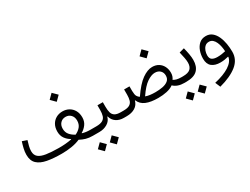

<svg xmlns="http://www.w3.org/2000/svg" viewBox="-75 -1412 3089 2371"><g transform="rotate(-30 1470.0 -226.5)"><path d="M639.2 -650.9 703.1 -714.8 767.6 -650.9 703.1 -586.4ZM702.1 -45.9Q647.5 -22 579.8 -11Q512.2 0 439.5 0Q321.3 0 233.9 -16.1Q146.5 -32.2 98.6 -76.7Q50.8 -121.1 50.8 -206.5Q50.8 -248 61.3 -293.2Q71.8 -338.4 85.9 -380.9L153.8 -357.9Q142.6 -323.7 133.3 -285.6Q124 -247.6 124 -214.4Q124 -159.7 158.9 -130.9Q193.8 -102.1 263.9 -91.3Q334 -80.6 439.5 -79.6Q486.3 -79.1 534.4 -83Q582.5 -86.9 625 -95.7L626 -100.1Q581.5 -125.5 553.2 -165.8Q524.9 -206.1 524.9 -263.7Q524.9 -321.3 548.3 -362.8Q571.8 -404.3 612.1 -426.8Q652.3 -449.2 703.1 -449.2Q752.9 -449.2 793.2 -426.8Q833.5 -404.3 857.2 -362.8Q880.9 -321.3 880.9 -264.2Q880.9 -206.5 851.3 -165.8Q821.8 -125 777.3 -99.1L778.3 -94.7Q803.2 -86.9 831.5 -83.3Q859.9 -79.6 889.2 -79.6H948.7V0H880.4Q826.2 0 784.7 -11.7Q743.2 -23.4 702.1 -45.9ZM702.6 -118.7Q749 -140.1 777.3 -174.6Q805.7 -209 805.7 -261.2Q805.7 -310.5 776.9 -341.1Q748 -371.6 703.1 -371.6Q657.2 -371.6 628.7 -341.3Q600.1 -311 600.1 -261.2Q600.1 -210.4 628.9 -175.8Q657.7 -141.1 702.6 -118.7Z M1193.4 -231.9Q1193.4 -182.1 1203.1 -148.2Q1212.9 -114.3 1241.2 -96.9Q1269.5 -79.6 1324.2 -79.6H1359.9V0H1322.3Q1260.3 0 1215.8 -30Q1171.4 -60.1 1156.7 -115.7H1151.9Q1137.7 -59.6 1087.4 -29.8Q1037.1 0 973.6 0H948.7Q934.6 0 934.6 -40Q934.6 -79.6 948.7 -79.6H973.6Q1033.7 -79.6 1064.5 -97.2Q1095.2 -114.7 1106 -148.7Q1116.7 -182.6 1116.7 -231.9V-297.9H1193.4ZM849.6 175.3 913.6 111.3 977.5 175.3 913.6 239.7ZM1019.5 175.3 1083.5 111.3 1147.9 175.3 1083.5 239.7Z M1869.1 -561 1933.1 -625 1997.6 -561 1933.1 -496.6ZM1499.5 -302.7H1576.2V-236.3Q1577.1 -182.6 1589.6 -161.1Q1602.1 -139.6 1623 -126.5Q1714.8 -261.2 1792.7 -315.9Q1870.6 -370.6 1937 -370.6Q1988.8 -370.6 2026.4 -347.2Q2064 -323.7 2084.2 -283.9Q2104.5 -244.1 2104.5 -193.8Q2104.5 -167 2097.2 -145.3Q2089.8 -123.5 2076.7 -106.4Q2115.2 -79.6 2187 -79.6H2187.5V0H2187Q2086.9 0 2033.2 -53.2Q1993.7 -24.4 1936.5 -12.2Q1879.4 0 1814.9 0Q1708.5 0 1642.6 -27.8Q1576.7 -55.7 1551.3 -117.7H1546.9Q1531.7 -59.6 1482.9 -29.8Q1434.1 0 1363.8 0H1359.9Q1345.7 0 1345.7 -40Q1345.7 -79.6 1359.9 -79.6H1363.8Q1421.9 -79.6 1450.9 -97.4Q1480 -115.2 1489.7 -148.2Q1499.5 -181.2 1499.5 -226.1ZM1929.2 -292Q1880.4 -292 1817.9 -250.2Q1755.4 -208.5 1681.2 -99.1Q1709 -88.4 1744.1 -84Q1779.3 -79.6 1819.3 -79.6Q1873 -79.6 1921.6 -88.6Q1970.2 -97.7 2001.2 -122.6Q2032.2 -147.5 2032.2 -194.8Q2032.2 -237.3 2004.6 -264.6Q1977.1 -292 1929.2 -292Z M2393.1 -374Q2406.2 -322.3 2414.3 -276.1Q2422.4 -230 2422.4 -192.9Q2422.4 -99.6 2372.3 -49.8Q2322.3 0 2212.4 0H2187.5Q2173.3 0 2173.3 -40Q2173.3 -79.6 2187.5 -79.6H2212.4Q2286.1 -79.6 2317.4 -109.4Q2348.6 -139.2 2348.6 -196.8Q2348.6 -226.1 2341.1 -266.4Q2333.5 -306.6 2321.8 -354.5ZM2103.5 175.3 2167.5 111.3 2231.4 175.3 2167.5 239.7ZM2273.4 175.3 2337.4 111.3 2401.9 175.3 2337.4 239.7Z M2815.9 -6.8 2813 -11.7Q2788.6 -4.9 2759.3 -0.2Q2730 4.4 2697.8 4.4Q2621.6 4.4 2577.4 -31.2Q2533.2 -66.9 2533.2 -143.6Q2533.2 -200.2 2551.5 -252.2Q2569.8 -304.2 2607.2 -337.2Q2644.5 -370.1 2701.2 -370.1Q2753.9 -370.1 2790 -340.1Q2826.2 -310.1 2848.4 -260.7Q2870.6 -211.4 2880.4 -153.1Q2890.1 -94.7 2890.1 -37.6Q2890.1 72.8 2799.8 145.8Q2709.5 218.8 2545.9 262.2L2515.1 189Q2648.9 158.7 2727.1 108.4Q2805.2 58.1 2815.9 -6.8ZM2815.9 -87.9Q2814.5 -119.6 2807.9 -154.8Q2801.3 -189.9 2787.8 -220.5Q2774.4 -251 2752.7 -270.3Q2731 -289.6 2699.2 -289.6Q2665 -289.6 2642.8 -268.8Q2620.6 -248 2609.6 -216.6Q2598.6 -185.1 2598.6 -152.8Q2598.6 -107.4 2626 -90.3Q2653.3 -73.2 2699.7 -73.2Q2732.9 -73.2 2762 -77.6Q2791 -82 2815.9 -87.9Z"/></g></svg>

Font: Estedad-FD Regular
Style: FD-Regular
Weight: 400
Designer: Amin Abedi
Version: Version 7.3